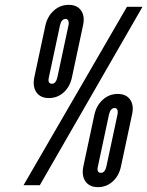

<svg xmlns="http://www.w3.org/2000/svg" viewBox="-20 -763 607 791"><path d="M181.5 -359Q216.5 -359 242.5 -382.5Q268.5 -406 276.5 -445L322 -658Q330.5 -696 314.2 -719.5Q298 -743 263 -743Q228 -743 201.8 -719.5Q175.5 -696 167 -658L121.5 -445Q113.5 -406.5 130 -382.8Q146.5 -359 181.5 -359ZM77 0H144L567 -735H503ZM194 -418Q175 -418 181.5 -445L227 -658Q233 -685 250.5 -685Q258.5 -685 261.5 -677.5Q264.5 -670 262 -658L216.5 -445Q210.5 -418 194 -418ZM383.5 8Q418.5 8 444.5 -15.5Q470.5 -39 478.5 -78L524 -291Q532.5 -329 516.2 -352.5Q500 -376 465 -376Q430 -376 403.8 -352.5Q377.5 -329 369 -291L323.5 -78Q315.5 -39.5 332 -15.8Q348.5 8 383.5 8ZM396 -51Q377 -51 383.5 -78L429 -291Q435 -318 452.5 -318Q460.5 -318 463.5 -310.5Q466.5 -303 464 -291L418.5 -78Q412.5 -51 396 -51Z"/></svg>

Font: League Gothic
Style: Italic
Weight: 400
Designer: The League of Moveable Type
Version: Version 1.600; ttfautohint (v1.8.3)